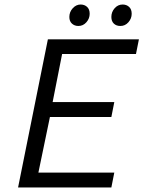

<svg xmlns="http://www.w3.org/2000/svg" viewBox="-20 -830 640 850"><path d="M60 0 192 -656H595L582 -591H255L213 -378H486L473 -312H201L150 -66H486L473 0ZM327 -715Q310 -715 298.5 -725.5Q287 -736 287 -755Q287 -777 302 -793.5Q317 -810 337 -810Q354 -810 365.5 -799.5Q377 -789 377 -769Q377 -748 362.5 -731.5Q348 -715 327 -715ZM513 -715Q495 -715 484 -725.5Q473 -736 473 -755Q473 -777 487.5 -793.5Q502 -810 523 -810Q540 -810 551.5 -799.5Q563 -789 563 -769Q563 -748 548.5 -731.5Q534 -715 513 -715Z"/></svg>

Font: Source Code Pro
Style: Italic
Weight: 400
Italic angle: -11°
Monospace: yes
Designer: Paul D. Hunt, Teo Tuominen
Foundry: Adobe Systems Incorporated
Version: Version 1.050;PS 1.000;hotconv 16.6.51;makeotf.lib2.5.65220